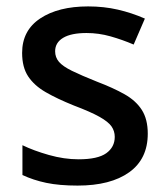

<svg xmlns="http://www.w3.org/2000/svg" viewBox="-20 -569 524 599"><path d="M441 -152Q441 -73 383 -31.5Q325 10 222 10Q165 10 124.5 1.5Q84 -7 50 -23V-116Q85 -99 132.5 -85.5Q180 -72 225 -72Q285 -72 311.5 -91Q338 -110 338 -142Q338 -160 328 -174.5Q318 -189 290.5 -204.5Q263 -220 210 -240Q158 -261 122.5 -281.5Q87 -302 68 -330.5Q49 -359 49 -404Q49 -474 105.5 -511.5Q162 -549 255 -549Q304 -549 347.5 -539Q391 -529 432 -511L397 -430Q362 -445 325 -455.5Q288 -466 250 -466Q202 -466 177 -451Q152 -436 152 -409Q152 -390 164 -376Q176 -362 204.5 -348Q233 -334 283 -314Q333 -295 368.5 -275Q404 -255 422.5 -226Q441 -197 441 -152Z"/></svg>

Font: Noto Sans Vithkuqi Medium
Style: Regular
Weight: 500
Version: Version 1.001